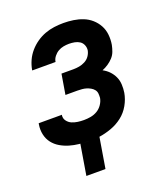

<svg xmlns="http://www.w3.org/2000/svg" viewBox="-127 -619 753 860"><g transform="rotate(-20 250.0 -188.5)"><path d="M137 151 161 6Q172 7 181.5 7.5Q191 8 201 8H203Q179 8 155.5 5.5Q132 3 110 -3.5Q88 -10 68.5 -21.5Q49 -33 35.5 -50.5Q22 -68 17 -91Q12 -114 16 -138L17 -144H128L127 -142Q125 -127 134 -115Q143 -103 156 -97.5Q169 -92 183.5 -90Q198 -88 213 -88Q229 -88 245.5 -91Q262 -94 276.5 -102.5Q291 -111 301 -125.5Q311 -140 314 -156Q315 -167 314 -177.5Q313 -188 306.5 -196Q300 -204 291 -209Q282 -214 272.5 -217Q263 -220 252 -221Q241 -222 230 -222H173L189 -318H246Q260 -318 274 -320.5Q288 -323 301.5 -330Q315 -337 323.5 -349Q332 -361 335 -375Q337 -388 332 -400.5Q327 -413 316.5 -420Q306 -427 292.5 -429.5Q279 -432 266 -432Q253 -432 239.5 -429.5Q226 -427 214 -420Q202 -413 193 -401.5Q184 -390 182 -377V-376H71V-379Q75 -401 84.5 -422Q94 -443 109.5 -461Q125 -479 144.5 -492.5Q164 -506 185.5 -514Q207 -522 229.5 -525Q252 -528 274 -528Q298 -528 321.5 -524.5Q345 -521 366.5 -512.5Q388 -504 405 -489Q422 -474 433 -454Q444 -434 446.5 -410Q449 -386 445 -362Q442 -347 436.5 -332Q431 -317 420 -305Q409 -293 395.5 -284Q382 -275 367 -269Q384 -260 396.5 -247Q409 -234 417 -217Q425 -200 426 -180Q427 -160 424 -141Q419 -112 403.5 -84.5Q388 -57 363.5 -38Q339 -19 309.5 -8.5Q280 2 252 6L228 151Z"/></g></svg>

Font: Iosevka Oblique
Style: Bold
Weight: 700
Italic angle: -9°
Monospace: yes
Designer: Belleve Invis
Foundry: Belleve Invis
Version: Version 32.5.0; ttfautohint (v1.8.4)